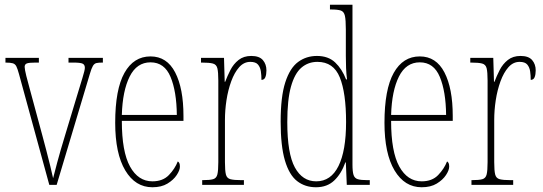

<svg xmlns="http://www.w3.org/2000/svg" viewBox="-20 -780 2291 810"><path d="M60 -468Q54 -490 49 -500Q44 -510 34 -513Q24 -516 3 -516V-536H144V-516H130Q103 -516 93.5 -512.5Q84 -509 84 -498Q84 -488 91 -459.5Q98 -431 105 -407L158 -211Q166 -182 175 -147Q184 -112 192 -80Q200 -48 204 -28Q209 -48 221.5 -95Q234 -142 256 -214L301 -363Q318 -420 328 -452Q338 -484 338 -494Q338 -507 328.5 -511.5Q319 -516 289 -516H269V-536H414V-516H412Q396 -516 387 -514Q378 -512 372 -502Q366 -492 359 -468L219 0H188Z M623 10Q551 10 508.5 -61Q466 -132 466 -262Q466 -403 505 -472.5Q544 -542 615 -542Q684 -542 719 -474.5Q754 -407 754 -291V-270H494Q494 -140 528.5 -77.5Q563 -15 623 -15Q667 -15 692.5 -41.5Q718 -68 730 -99Q734 -97 736.5 -92Q739 -87 739 -77Q739 -62 725.5 -41.5Q712 -21 686.5 -5.5Q661 10 623 10ZM726 -295Q725 -394 699.5 -455.5Q674 -517 615 -517Q557 -517 527 -457Q497 -397 494 -295Z M833 0V-20H834Q865 -20 879 -24Q893 -28 897 -44Q901 -60 901 -96V-440Q901 -476 897 -492Q893 -508 878 -512Q863 -516 831 -516H828V-536H925L928 -435H930Q939 -459 952 -484.5Q965 -510 986.5 -527Q1008 -544 1040 -544Q1074 -544 1089 -526.5Q1104 -509 1104 -483Q1104 -466 1099.5 -454.5Q1095 -443 1083 -443Q1083 -462 1080.5 -479Q1078 -496 1068.5 -507.5Q1059 -519 1036 -519Q1009 -519 989 -496.5Q969 -474 955.5 -437Q942 -400 935.5 -357.5Q929 -315 929 -274V-96Q929 -60 933 -44Q937 -28 952 -24Q967 -20 998 -20H1009V0Z M1313 10Q1267 10 1233.5 -16Q1200 -42 1182 -103Q1164 -164 1164 -267Q1164 -372 1183.5 -432.5Q1203 -493 1237.5 -518.5Q1272 -544 1317 -544Q1365 -544 1394 -516.5Q1423 -489 1440 -445H1444Q1441 -468 1440 -493Q1439 -518 1439 -544V-656Q1439 -696 1435 -713.5Q1431 -731 1418 -735.5Q1405 -740 1377 -740H1372V-760H1467V-86Q1467 -56 1471.5 -42Q1476 -28 1489.5 -24Q1503 -20 1530 -20H1540V0H1443L1439 -95H1437Q1420 -47 1390 -18.5Q1360 10 1313 10ZM1314 -15Q1376 -15 1408 -79.5Q1440 -144 1440 -265Q1440 -388 1413.5 -453.5Q1387 -519 1319 -519Q1280 -519 1251.5 -494.5Q1223 -470 1207.5 -414.5Q1192 -359 1192 -265Q1192 -132 1224 -73.5Q1256 -15 1314 -15Z M1759 10Q1687 10 1644.5 -61Q1602 -132 1602 -262Q1602 -403 1641 -472.5Q1680 -542 1751 -542Q1820 -542 1855 -474.5Q1890 -407 1890 -291V-270H1630Q1630 -140 1664.5 -77.5Q1699 -15 1759 -15Q1803 -15 1828.5 -41.5Q1854 -68 1866 -99Q1870 -97 1872.5 -92Q1875 -87 1875 -77Q1875 -62 1861.5 -41.5Q1848 -21 1822.5 -5.5Q1797 10 1759 10ZM1862 -295Q1861 -394 1835.5 -455.5Q1810 -517 1751 -517Q1693 -517 1663 -457Q1633 -397 1630 -295Z M1969 0V-20H1970Q2001 -20 2015 -24Q2029 -28 2033 -44Q2037 -60 2037 -96V-440Q2037 -476 2033 -492Q2029 -508 2014 -512Q1999 -516 1967 -516H1964V-536H2061L2064 -435H2066Q2075 -459 2088 -484.5Q2101 -510 2122.5 -527Q2144 -544 2176 -544Q2210 -544 2225 -526.5Q2240 -509 2240 -483Q2240 -466 2235.5 -454.5Q2231 -443 2219 -443Q2219 -462 2216.5 -479Q2214 -496 2204.5 -507.5Q2195 -519 2172 -519Q2145 -519 2125 -496.5Q2105 -474 2091.5 -437Q2078 -400 2071.5 -357.5Q2065 -315 2065 -274V-96Q2065 -60 2069 -44Q2073 -28 2088 -24Q2103 -20 2134 -20H2145V0Z"/></svg>

Font: Noto Serif Thai ExtraCondensed Thin
Style: Regular
Weight: 100
Width: 2
Designer: Monotype Design Team
Foundry: Monotype Imaging Inc.
Version: Version 2.001; ttfautohint (v1.8.4.7-5d5b)